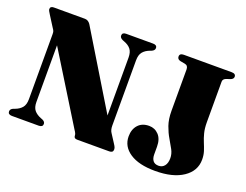

<svg xmlns="http://www.w3.org/2000/svg" viewBox="-110 -920 1484 1156"><g transform="rotate(20 632.0 -342.0)"><path d="M240.5 -20Q240.5 -0.5 215.5 0H42.5Q17.5 -0.5 17.5 -20Q17.5 -35 35.5 -43L46.5 -47Q73.5 -57 89.2 -75.5Q105 -94 105 -130V-545Q105 -558 102.8 -564.8Q100.5 -571.5 92 -583.5L49 -651.5Q34.5 -673 34.5 -681.5Q34.5 -700 57 -700H256Q277.5 -700 291.5 -679.5L583 -199.5V-570Q583 -605 568 -623.8Q553 -642.5 524 -653L514 -657Q495.5 -665.5 495.5 -680Q495.5 -700 520.5 -700H693Q718.5 -700 718.5 -680Q718.5 -665 700 -657L689.5 -653Q662.5 -643 646.8 -624.5Q631 -606 631 -570V-152.5Q631 -124.5 642 -108.5L676.5 -55Q686.5 -40 688.8 -33Q691 -26 691 -20Q691 0 667 0H461Q440 0 440 -18Q440 -24 437.2 -31.2Q434.5 -38.5 424.5 -53L153 -492.5V-129.5Q153 -95 168.2 -76.5Q183.5 -58 211.5 -47L222 -43Q240.5 -35 240.5 -20ZM1209.5 -144Q1209.5 -71.5 1144.2 -27.5Q1079 16.5 966 16.5Q861.5 16.5 803.5 -22Q745.5 -60.5 745.5 -125Q745.5 -170.5 770.8 -198.5Q796 -226.5 841 -226.5Q877.5 -226.5 902.5 -200Q927.5 -173.5 927.5 -124.5V-75.5Q927.5 -49.5 939 -34.8Q950.5 -20 975 -20Q998.5 -20 1012.5 -37.5Q1026.5 -55 1026.5 -86.5Q1026.5 -114 1012.8 -140Q999 -166 981 -196Q963 -226 949.2 -265Q935.5 -304 935.5 -358V-622.5Q935.5 -647.5 914 -651.5L884.5 -657Q863.5 -661.5 863.5 -679.5Q863.5 -700 890 -700H1196Q1223 -700 1223 -680Q1223 -664.5 1201.5 -657.5L1182.5 -651.5Q1159 -644 1159 -626V-366.5Q1159 -326.5 1166.5 -297.5Q1174 -268.5 1184 -244.8Q1194 -221 1201.8 -197.2Q1209.5 -173.5 1209.5 -144Z"/></g></svg>

Font: Fraunces 72pt Black
Style: Regular
Weight: 900
Version: Version 1.000;[0bf87f6ff]